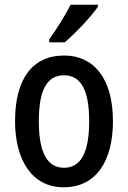

<svg xmlns="http://www.w3.org/2000/svg" viewBox="-20 -786 544 816"><path d="M396 -757V-766H280C258 -721 223 -667 189 -618V-606H255C299 -643 369 -717 396 -757ZM460 -271C460 -452 379 -550 253 -550C114 -550 44 -446 44 -271C44 -102 119 10 250 10C390 10 460 -103 460 -271ZM145 -270C145 -399 177 -466 252 -466C326 -466 359 -399 359 -271C359 -142 326 -73 252 -73C178 -73 145 -143 145 -270Z"/></svg>

Font: Noto Sans Khmer UI Condensed Medium
Style: Regular
Weight: 500
Width: 3
Designer: Danh Hong and the Monotype Design Team
Foundry: Monotype Imaging Inc.
Version: Version 2.002